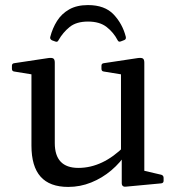

<svg xmlns="http://www.w3.org/2000/svg" viewBox="-20 -728 699 757"><path d="M327 -708Q393 -708 428 -671Q463 -634 476 -583Q478 -573 470 -570L457 -565Q448 -561 444 -569Q428 -600 400.5 -621.5Q373 -643 327 -643Q281 -643 254.5 -621.5Q228 -600 211 -570Q207 -561 199 -564L185 -569Q176 -574 178 -582Q187 -617 205 -645.5Q223 -674 253 -691Q283 -708 327 -708ZM549 -162V-28L530 -59L616 -39Q625 -36 625 -27V-15Q625 -6 615 -5L476 8Q469 9 464.5 5.5Q460 2 460 -6V-120L457 -129V-162ZM249 9Q176 9 140 -31.5Q104 -72 104 -154V-316H196V-164Q196 -66 289 -66Q385 -66 471 -152L479 -125Q455 -87 419 -56.5Q383 -26 339.5 -8.5Q296 9 249 9ZM457 -162V-316H549V-162ZM104 -316V-462L122 -432L36 -446Q27 -447 27 -457V-469Q27 -478 37 -479L170 -499Q184 -501 190 -497.5Q196 -494 196 -481V-316ZM457 -316V-462L475 -432L389 -446Q380 -447 380 -457V-469Q380 -478 390 -479L523 -499Q537 -501 543 -497.5Q549 -494 549 -481V-316Z"/></svg>

Font: Hahmlet
Style: Regular
Weight: 400
Designer: Minjoo Ham & Mark Frömberg
Foundry: hypertype
Version: Version 1.002